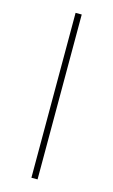

<svg xmlns="http://www.w3.org/2000/svg" viewBox="-111 -741 461 784"><g transform="rotate(15 120.0 -348.5)"><path d="M107 -697H133V0H107Z"/></g></svg>

Font: FreesentationVF
Style: Regular
Weight: 400
Designer: glyphs from Roboto by Christian Robertson / Hangul glyphs from Noto Sans CJK(Source Han Sans) by Jang Soo-young and Kang
Foundry: PT&
Version: Version 2.001;Glyphs 3.3.1 (3343)